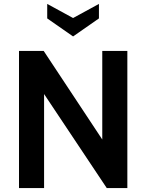

<svg xmlns="http://www.w3.org/2000/svg" viewBox="-20 -960 747 980"><path d="M77 0V-700H203L502 -248V-700H630V0H525L205 -480V0ZM221 -940V-866L353 -774L485 -866V-940L353 -868Z"/></svg>

Font: Cabin VF Beta
Style: Regular
Weight: 400
Designer: Pablo Impallari
Foundry: Pablo Impallari. http://www.impallari.com Igino Marini. http://www.ikern.com
Version: Version 2.200